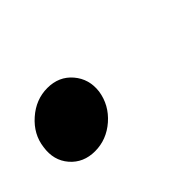

<svg xmlns="http://www.w3.org/2000/svg" viewBox="-62 -226 341 341"><g transform="rotate(-45 108.0 -56.0)"><path d="M37.5 13Q8.5 13 -9 -7.2Q-26.5 -27.5 -22 -57Q-18.5 -85.5 4.8 -106Q28 -126.5 57 -126.5Q86 -126.5 103.5 -106Q121 -85.5 117.5 -57Q113 -27.5 89.8 -7.2Q66.5 13 37.5 13Z"/></g></svg>

Font: Urbanist ExtraBold
Style: Italic
Weight: 800
Italic angle: -8°
Designer: Corey Hu
Foundry: Corey Hu
Version: Version 1.321; ttfautohint (v1.8.4.7-5d5b)